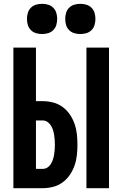

<svg xmlns="http://www.w3.org/2000/svg" viewBox="-20 -984 640 1004"><path d="M432 0V-735H550V0ZM50 0V-735H168V-455H204Q231 -455 258 -448Q285 -441 307.5 -424.5Q330 -408 345.5 -385Q361 -362 370 -336Q379 -310 382 -282.5Q385 -255 385 -227Q385 -200 382 -172.5Q379 -145 370 -119Q361 -93 345.5 -70Q330 -47 307.5 -30.5Q285 -14 258 -7Q231 0 204 0ZM168 -101H204Q217 -101 228 -108Q239 -115 246 -126.5Q253 -138 257 -150.5Q261 -163 263 -175.5Q265 -188 266 -201Q267 -214 267 -227Q267 -240 266 -253Q265 -266 263 -279Q261 -292 257 -304.5Q253 -317 246 -328Q239 -339 228 -346.5Q217 -354 204 -354H168ZM400 -806Q384 -806 368.5 -810.5Q353 -815 341.5 -826.5Q330 -838 325.5 -853.5Q321 -869 321 -885Q321 -901 325.5 -916.5Q330 -932 341.5 -943.5Q353 -955 368.5 -959.5Q384 -964 400 -964Q416 -964 431.5 -959.5Q447 -955 458.5 -943.5Q470 -932 474.5 -916.5Q479 -901 479 -885Q479 -869 474.5 -853.5Q470 -838 458.5 -826.5Q447 -815 431.5 -810.5Q416 -806 400 -806ZM200 -806Q184 -806 168.5 -810.5Q153 -815 141.5 -826.5Q130 -838 125.5 -853.5Q121 -869 121 -885Q121 -901 125.5 -916.5Q130 -932 141.5 -943.5Q153 -955 168.5 -959.5Q184 -964 200 -964Q216 -964 231.5 -959.5Q247 -955 258.5 -943.5Q270 -932 274.5 -916.5Q279 -901 279 -885Q279 -869 274.5 -853.5Q270 -838 258.5 -826.5Q247 -815 231.5 -810.5Q216 -806 200 -806Z"/></svg>

Font: Iosevka Curly Extended
Style: Bold
Weight: 700
Width: 7
Monospace: yes
Designer: Belleve Invis
Foundry: Belleve Invis
Version: Version 11.1.0; ttfautohint (v1.8.3)